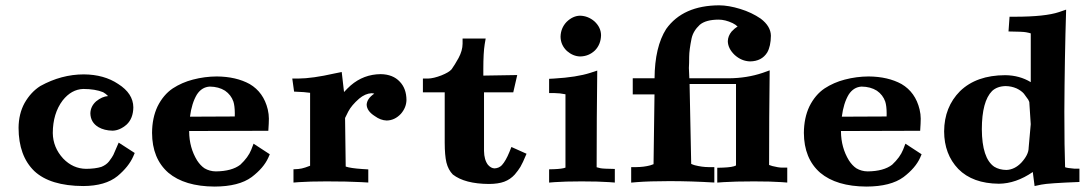

<svg xmlns="http://www.w3.org/2000/svg" viewBox="-20 -685 4079 722"><path d="M131.6 -361.5C107.8 -346.4 88.1 -325.1 72.4 -297.6C57.6 -270.6 50.1 -239.4 49.8 -204.2C50 -133.9 69.7 -79.7 109 -41.7C148.6 -4.6 209.9 14.2 293 14.6C348.3 14.4 391.3 2 421.9 -22.8C450 -46.3 469.7 -71 481.1 -96.9L486.6 -109.7L426.3 -148.7C415.5 -123.1 408.9 -107.7 406.2 -102.4C403.7 -97.2 398.3 -89.2 390.1 -78.2C383.2 -69.4 373.6 -62.5 361.3 -57.5C345.9 -52.7 326.8 -50.3 304 -50.1C271 -50.4 242.2 -63.3 217.6 -88.8C192 -116.6 179 -148.6 178.5 -184.8C178.7 -233.8 191 -274.7 215.6 -307.3C237.5 -335.1 263.3 -349.5 293 -350.5C323.2 -350.4 348.2 -346.3 367.7 -338.3C374.6 -334.5 380.8 -329.7 386.4 -323.8C371.3 -322.7 356.3 -316 341.4 -303.9C327.6 -291.5 320.4 -276.7 319.8 -259.2C320.2 -236.2 330.3 -218.7 350.4 -206.8C364.9 -198.4 382.6 -194 403.3 -193.6C421.3 -194 439 -201.6 456.2 -216.6C472.5 -231.8 481 -253.4 481.4 -281.4C481 -316.2 462.1 -345.4 424.5 -369.2C389.2 -392.9 346.2 -404.9 295.5 -405.3C239.1 -405.3 184.4 -390.7 131.6 -361.5Z M694.4 -246.2C698.8 -280.2 707.4 -307.8 720.2 -329.2C732.4 -348.2 748.6 -358.2 768.7 -359.4C791.2 -359.2 810.4 -354 826.3 -343.9C841.4 -333.4 851.9 -319.7 857.7 -302.9C861.1 -292.1 862.9 -277.5 863 -258.8C863 -255.3 863 -251.3 862.8 -247ZM989 -193.2C990.4 -212.9 991.1 -228.2 991.1 -239C991.1 -249.7 989.7 -261.2 986.9 -273.6C976.5 -316.6 953.8 -348.4 919 -368.9C885 -387.6 843.8 -397.1 795.3 -397.5C764.9 -397.4 734.9 -393.4 705.4 -385.7C678 -378.6 652.8 -367.6 629.7 -352.6C606.1 -336.7 587 -314.1 572.4 -284.7C558.9 -256.2 552 -223.1 551.8 -185.5C552 -120.9 572.4 -70.9 613.1 -35.4C653.8 -1.2 711.7 16.2 786.8 16.6C847.8 16.4 894.4 4.5 926.5 -19.2C956.5 -42 977.3 -66.3 988.9 -92L994.5 -104.9L933.5 -144.7L924.9 -122.3C917.4 -103.1 903.6 -84.2 883.7 -65.6C862.5 -49.3 831.9 -40.9 791.7 -40.5C775.9 -40.7 761.8 -44.6 749.1 -52.1C738.9 -58.9 729.6 -68.8 721.1 -81.8C701.5 -113.8 691.6 -150 691.3 -190.4V-192.3Z M1342.5 -49.4C1312.8 -51.4 1291.9 -54.5 1280 -58.7L1277.6 -241.3L1289.7 -265.7C1297.8 -281.2 1311.3 -297.2 1330.3 -313.9C1345.8 -326.9 1361.4 -333.7 1377.2 -334.5C1381 -334.4 1384.4 -333.8 1387.4 -332.8C1369 -320.3 1359.5 -306.4 1358.8 -291.2C1359.4 -275.2 1369.6 -260.9 1389.6 -248.3C1404 -237.7 1418.9 -232.3 1434.2 -231.8C1454.3 -232.2 1472.1 -240.6 1487.5 -257C1501 -272.5 1508 -289.7 1508.5 -308.9C1508.3 -337.7 1499.9 -360.7 1483.3 -377.9C1466.2 -396.3 1442.3 -405.7 1411.8 -406.2C1368.9 -405.9 1331.2 -391.7 1298.6 -363.6C1290 -355.9 1281.7 -347.6 1273.7 -338.9L1265 -414.2L1237.1 -408.6C1182.5 -396.2 1137.2 -389.8 1101.2 -389.6H1079.1L1085.9 -340.5C1113.8 -339.5 1133.9 -338 1146.1 -336V-61.7C1143.1 -60.3 1137.1 -58.1 1128.1 -55.2C1119.1 -52.2 1110.4 -50.3 1101.9 -49.5L1083.6 -48.4V1.5L1104.6 -0.1C1130.7 -1.9 1165.2 -2.9 1208.1 -2.9C1260.5 -2.9 1304 -2 1338.5 -0.1L1364.9 1.4V-48Z M1925 -402.8 1797.5 -400.7V-424.8C1797.5 -466.3 1799.2 -497.4 1802.6 -518.1L1806.3 -540H1719.5V-520.5C1719.4 -503.2 1714.3 -485.4 1704.4 -466.9C1694.3 -448.8 1685.6 -434.6 1678 -424.2C1671.4 -416.6 1658.7 -409.1 1639.9 -401.5C1620.2 -393.9 1603.5 -390 1589.8 -389.6H1570.3V-337.9H1652.3V-148.4C1652.4 -116.7 1654.5 -91.9 1658.7 -74.1C1663.3 -55.5 1671.4 -40.4 1682.8 -28.8C1712.7 -5.5 1758 6.4 1818.6 6.8C1842 6.7 1861.2 3.8 1876.3 -1.8C1891.5 -7.5 1904.7 -16.5 1915.9 -28.9C1924.6 -39.2 1931.6 -48.7 1936.9 -57.4C1942.2 -66.1 1949.9 -82.6 1960 -106.8L1903.1 -132.3L1895.7 -113.7C1886.8 -91.7 1877.4 -75.1 1867.3 -63.9C1860.1 -56.4 1850.9 -52.4 1839.8 -51.8C1830.9 -52 1822.7 -56.5 1815 -65.1C1805.4 -77.7 1800.4 -95.2 1800.1 -117.4V-337.9H1910.1Z M2110.5 -602.5C2095.9 -587.1 2088.4 -568.6 2087.9 -546.9C2088.2 -525.9 2096.3 -508 2112 -493.2C2127.2 -480 2143.6 -473.2 2161.1 -472.7C2183 -472.9 2201.7 -480.5 2217.4 -495.5C2232.1 -510.6 2239.7 -529.7 2240.2 -552.7C2239.9 -572.5 2231.5 -590 2214.9 -605.1C2199.1 -618.5 2181.2 -625.5 2161.1 -626C2143 -625.6 2126.2 -617.8 2110.5 -602.5ZM2064.5 -335C2078.3 -334.9 2092.3 -333.4 2106.4 -330.5V-54.7C2098.4 -51.5 2084.2 -49.6 2063.8 -48.8L2044.9 -48.3V1.6L2066 -0.1C2090.8 -1.9 2124.5 -2.9 2167 -2.9C2209.6 -2.9 2244.2 -2 2271 -0.1L2292 1.5V-49.7C2262.9 -50.1 2244.9 -51 2238.1 -52.4C2231.5 -53.7 2226.7 -55 2223.6 -56.1C2223.7 -180.3 2224.4 -301.5 2225.9 -419.6L2200 -411.1C2165.9 -400.1 2120.3 -392.9 2063.4 -389.6L2044.9 -388.6V-335Z M2571.6 -471.7C2571.7 -488.5 2574.7 -511.4 2580.6 -540.4C2584.8 -559.4 2595 -576.4 2611.4 -591.7C2626.5 -604.5 2649.9 -611 2681.7 -611.2C2698.5 -611.3 2716.3 -606.9 2735.1 -598C2743.1 -594 2749.3 -589.7 2753.7 -585C2746.1 -580.8 2738.6 -574.6 2731.1 -566.4C2722.1 -555.3 2717.3 -543.3 2716.9 -530.3C2717.2 -511.7 2725.9 -494.3 2742.9 -478.1C2760.2 -462.6 2779.4 -454.7 2800.5 -454.1C2829.8 -454.5 2851.3 -465.6 2865 -487.6C2874 -503.2 2878.6 -524.3 2878.9 -550.8C2878.5 -574.5 2865.7 -595.9 2840.6 -614.9C2818 -630.4 2792.3 -642.6 2763.5 -651.4C2734.6 -660.3 2708.4 -664.8 2684.9 -665C2594 -664.7 2527.4 -635.1 2485.2 -576.2C2456.6 -531.3 2442 -469.4 2441.4 -390.6H2359.4V-330.1H2441.2L2437.6 -67.6C2434.3 -66.1 2430 -64.6 2424.8 -63.1C2409.4 -59 2392.1 -56.8 2373 -56.6H2353.5V1.7L2374.7 -0.1C2405.9 -2.6 2446.7 -3.8 2497 -3.9C2551.7 -3.9 2608.1 -2.1 2666.2 1.4V-56.6H2644.2C2627.7 -56.7 2610.5 -59.1 2592.8 -63.6C2587.9 -65 2583.4 -66.7 2579.2 -68.7L2573.1 -369.1L2747.7 -369.1V-62.8C2739.8 -58.3 2723.4 -55.6 2698.5 -54.7L2677.2 -54.1V1.6L2701 -0.1C2728.9 -1.9 2766.9 -2.9 2814.8 -2.9C2857.8 -2.9 2892.7 -2 2919.5 -0.1L2940.4 1.5V-54.7H2920.9C2911.7 -54.7 2899.5 -56.7 2884.3 -60.6C2880 -61.8 2876 -63.2 2872.1 -64.7C2872.1 -184.8 2872.8 -303.4 2874.3 -420.5L2847.9 -411C2808.2 -397.6 2765.6 -390.9 2720.2 -390.6H2572.2L2570.5 -429.2C2571.2 -440.8 2571.6 -455 2571.6 -471.7Z M3145.6 -246.2C3149.9 -280.2 3158.5 -307.8 3171.3 -329.2C3183.6 -348.2 3199.7 -358.2 3219.8 -359.4C3242.3 -359.2 3261.5 -354 3277.5 -343.9C3292.6 -333.4 3303.1 -319.7 3308.9 -302.9C3312.3 -292.1 3314.1 -277.5 3314.2 -258.8C3314.2 -255.3 3314.1 -251.3 3314 -247ZM3440.2 -193.2C3441.6 -212.9 3442.3 -228.2 3442.3 -239C3442.3 -249.7 3440.9 -261.2 3438 -273.6C3427.6 -316.6 3405 -348.4 3370.2 -368.9C3336.2 -387.6 3294.9 -397.1 3246.5 -397.5C3216 -397.4 3186.1 -393.4 3156.6 -385.7C3129.2 -378.6 3104 -367.6 3080.9 -352.6C3057.3 -336.7 3038.2 -314.1 3023.6 -284.7C3010.1 -256.2 3003.2 -223.1 3002.9 -185.5C3003.2 -120.9 3023.6 -70.9 3064.3 -35.4C3105 -1.2 3162.9 16.2 3238 16.6C3299 16.4 3345.5 4.5 3377.7 -19.2C3407.7 -42 3428.5 -66.3 3440.1 -92L3445.6 -104.9L3384.7 -144.7L3376.1 -122.3C3368.5 -103.1 3354.8 -84.2 3334.8 -65.6C3313.7 -49.3 3283 -40.9 3242.8 -40.5C3227.1 -40.7 3212.9 -44.6 3200.3 -52.1C3190.1 -58.9 3180.7 -68.8 3172.3 -81.8C3152.7 -113.8 3142.8 -150 3142.4 -190.4V-192.3Z M3590.1 -342.2C3550.7 -302.6 3530.7 -252.3 3530.3 -191.1C3530.5 -133.6 3548.3 -86.4 3583.6 -49.6C3619.6 -13.1 3670.4 5.3 3736.1 5.9C3778.8 5.6 3821.4 -9.1 3863.7 -38.2L3870.5 14.6L3895.9 9.2C3913.1 5.6 3960.8 2.3 4039.1 -0.7V-50.8H4019.5C4002 -52.2 3990.5 -54 3985.2 -56.2C3983.4 -104.6 3982.4 -174.1 3982.4 -264.4C3983.1 -400.1 3985.3 -528.2 3989.1 -648.8L3962.4 -639.6C3927.8 -628 3872.9 -622.2 3797.8 -622.1H3776.3L3772.4 -566.7C3808.1 -566.3 3830.1 -565.3 3838.5 -563.7C3846.5 -562.2 3852.4 -560.8 3856.1 -559.5V-376.1C3828 -393.2 3796 -401.9 3760.1 -402.3C3687.7 -402.1 3631.1 -382 3590.1 -342.2ZM3820.5 -73.2C3803.8 -55.8 3785.1 -46.7 3764.7 -45.9C3746.8 -46.1 3731.4 -50.2 3718.5 -58.2C3687.9 -79.4 3672.5 -126.4 3672.1 -199.2C3672.3 -269.2 3685.1 -317.1 3710.7 -342.9C3723.4 -354.6 3740.2 -360.8 3761.2 -361.3C3775.9 -361.2 3789.8 -358.2 3802.9 -352.5C3814.7 -346.8 3823.8 -340.2 3830.2 -332.9C3836.6 -324.6 3842.1 -317 3846.7 -310.1L3850.6 -301.5L3856 -218L3848.1 -128.7V-127.9C3847.8 -111.3 3838.6 -93 3820.5 -73.2Z"/></svg>

Font: Bentham
Style: Bold
Weight: 700
Version: Version 002.001